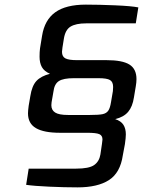

<svg xmlns="http://www.w3.org/2000/svg" viewBox="-20 -804 618 830"><path d="M93 -5 104 -75H309Q365 -75 387 -90.5Q409 -106 414 -136Q423 -195 423 -201Q423 -218 409.5 -224Q396 -230 357 -230H239Q170 -230 135.5 -250Q101 -270 101 -314Q101 -325 104 -347L111 -388Q118 -433 137.5 -454Q157 -475 196 -485Q171 -496 161 -514Q151 -532 151 -559Q151 -580 153 -595L162 -650Q173 -718 219 -751Q265 -784 351 -784Q407 -784 477.5 -781Q548 -778 578 -772L567 -703H352Q308 -703 285 -689Q262 -675 256 -636Q248 -589 248 -580Q248 -559 263 -551.5Q278 -544 312 -544H440Q509 -544 539.5 -525Q570 -506 570 -462Q570 -448 567 -431L559 -383Q553 -343 534 -320.5Q515 -298 478 -289Q503 -281 513.5 -264.5Q524 -248 524 -223Q524 -209 520 -181L511 -133Q500 -57 451 -25.5Q402 6 315 6Q260 6 193.5 3Q127 0 93 -5ZM369 -307Q407 -307 423.5 -310.5Q440 -314 448 -325.5Q456 -337 460 -363L468 -410Q469 -417 469 -428Q469 -450 455.5 -458Q442 -466 406 -466H299Q254 -466 234.5 -453.5Q215 -441 211 -408L203 -362Q202 -357 202 -349Q202 -328 218.5 -317.5Q235 -307 274 -307Z"/></svg>

Font: Exo Medium
Style: Italic
Weight: 500
Italic angle: -9°
Designer: Natanael Gama
Foundry: Natanael Gama
Version: Version 1.500; ttfautohint (v1.6)